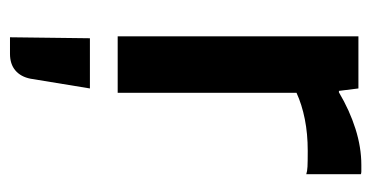

<svg xmlns="http://www.w3.org/2000/svg" viewBox="-204 -336 761 394"><g transform="rotate(90 177.0 -139.5)"><path d="M171 0H55V-494H162L167 -454H170Q207 -476 245 -488Q283 -500 319 -500Q329 -500 332.5 -500Q336 -500 338 -499V-387Q332 -389 322.5 -389.5Q313 -390 290 -390Q255 -390 225 -384Q195 -378 171 -367ZM162 57 142 179Q138 199 125 210Q112 221 91 221H57L59 57Z"/></g></svg>

Font: Blinker SemiBold
Style: Regular
Weight: 600
Designer: Juergen Huber
Foundry: supertype
Version: Version 1.015;PS 1.15;hotconv 1.0.88;makeotf.lib2.5.647800